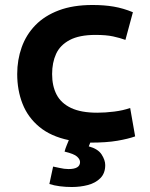

<svg xmlns="http://www.w3.org/2000/svg" viewBox="-20 -560 600 770"><path d="M268 190Q243 190 220 187Q197 184 178 178L193 108Q200 109 219 113.5Q238 118 255 118Q301 118 301 90Q301 79 289 68Q277 57 239 48Q242 36 247 24Q252 12 256 2Q184 -13 138 -51Q92 -89 70.5 -143.5Q49 -198 49 -263Q49 -320 67 -370.5Q85 -421 122 -459Q159 -497 216 -518.5Q273 -540 351 -540Q398 -540 436 -533.5Q474 -527 513 -511L483 -400Q461 -408 433.5 -414Q406 -420 363 -420Q298 -420 259.5 -399.5Q221 -379 205 -344Q189 -309 189 -263Q189 -215 207 -180.5Q225 -146 265 -127Q305 -108 370 -108Q402 -108 438 -112.5Q474 -117 502 -127L522 -13Q494 -3 450.5 4.5Q407 12 342 12Q340 16 339 19.5Q338 23 336 27Q373 37 387.5 59.5Q402 82 402 102Q402 135 382.5 154.5Q363 174 332.5 182Q302 190 268 190Z"/></svg>

Font: Ubuntu Sans Mono
Style: Regular
Weight: 400
Monospace: yes
Designer: Dalton Maag Ltd
Foundry: Dalton Maag Ltd
Version: Version 1.006